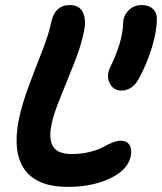

<svg xmlns="http://www.w3.org/2000/svg" viewBox="-20 -730 640 759"><path d="M249 8.8Q127.4 8.8 78.1 -58.6Q28.8 -126 54.2 -256.8Q67.4 -319.8 94.5 -392.1Q121.6 -464.4 147.2 -529.5Q172.9 -594.7 182.1 -641.1Q196.8 -710 255.9 -710Q293.9 -710 307.9 -680.7Q321.8 -651.4 312 -606Q301.3 -551.3 273.4 -480.7Q245.6 -410.2 219 -345.5Q192.4 -280.8 184.1 -240.2Q171.4 -181.2 189.7 -151.1Q208 -121.1 262.2 -121.1Q301.8 -121.1 335 -129.4Q368.2 -137.7 385.5 -147.5Q402.8 -157.2 422.1 -165.5Q441.4 -173.8 457 -173.8Q481.4 -173.8 491.9 -157Q502.4 -140.1 497.1 -113.8Q487.8 -65.9 433.1 -34.2Q357.4 8.8 249 8.8ZM460 -372.1Q427.7 -372.1 413.6 -401.4Q399.4 -430.7 415 -462.9Q465.8 -565.9 466.8 -640.1Q468.3 -669.9 489 -689.9Q509.8 -710 540 -710Q567.9 -710 583.5 -695.8Q599.1 -681.6 600.1 -660.2Q600.6 -608.4 580.8 -543.2Q561 -478 528.8 -418.9Q503.4 -372.1 460 -372.1Z"/></svg>

Font: Shantell Sans Normal
Style: Italic
Weight: 600
Italic angle: -11.31°
Designer: Stephen Nixon, Anya Danilova, Shantell Martin
Foundry: Arrow Type
Version: Version 1.006;[559af2be0]